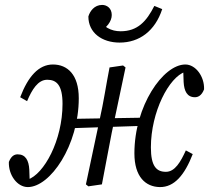

<svg xmlns="http://www.w3.org/2000/svg" viewBox="-20 -749 849 780"><path d="M93 11C184 11 300 -158 300 -350C300 -446 254 -487 195 -487C137 -487 94 -438 62 -354L90 -338C110 -385 134 -425 172 -425C210 -425 234 -403 234 -327C234 -179 159 -41 92 -19H85V-1H101L99 -60C97 -97 84 -122 52 -122C40 -122 26 -117 16 -91C14 -38 50 11 93 11ZM264 -228 567 -238V-271L264 -266V-228ZM339 8 394 0C408 -71 420 -140 434 -210L490 -475L480 -483L425 -475C411 -404 401 -334 385 -264L329 0L339 8ZM629 11C688 12 730 -38 763 -123L735 -138C714 -92 691 -51 654 -51C616 -51 593 -73 593 -150C593 -295 667 -436 732 -457H738V-475H724L726 -416C728 -379 740 -354 772 -354C784 -354 799 -360 809 -386C811 -438 775 -487 733 -487C642 -487 526 -318 526 -126C526 -30 572 10 629 11ZM466 -576C546 -576 610 -623 639 -712L607 -725C575 -662 539 -622 470 -622C432 -622 398 -638 372 -683L383 -620C413 -635 434 -662 434 -688C434 -716 414 -729 395 -729C363 -729 345 -703 339 -682C339 -616 394 -576 466 -576Z"/></svg>

Font: Source Serif 4 Variable
Style: Italic
Weight: 400
Italic angle: -12°
Designer: Frank Grießhammer
Foundry: Adobe Systems Incorporated
Version: Version 4.004;hotconv 1.0.116;makeotfexe 2.5.65601